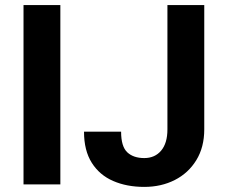

<svg xmlns="http://www.w3.org/2000/svg" viewBox="-20 -731 891 761"><path d="M219.2 -710.9V0H73.2V-710.9ZM643.6 -218.3V-710.9H789.6V-218.3Q789.6 -147.5 758.1 -96.2Q726.6 -44.9 672.9 -17.6Q619.1 9.8 551.8 9.8Q482.4 9.8 428.5 -13.7Q374.5 -37.1 343.8 -85.7Q313 -134.3 313 -209H460Q460 -150.4 484.4 -127.4Q508.8 -104.5 551.8 -104.5Q593.8 -104.5 618.7 -134Q643.6 -163.6 643.6 -218.3Z"/></svg>

Font: Vazirmatn RD UI FD
Style: Bold
Weight: 700
Designer: Saber Rastikerdar
Foundry: Saber Rastikerdar
Version: Version 33.003